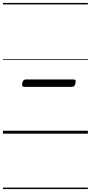

<svg xmlns="http://www.w3.org/2000/svg" viewBox="-20 -905 615 1300"><path d="M145 -317Q134 -317 131 -323Q128 -329 131 -343Q134 -356 139.5 -361.5Q145 -367 157 -367H477Q489 -367 491.5 -361Q494 -355 491 -342Q488 -328 482.5 -322.5Q477 -317 465 -317ZM0 365H575V375H0ZM0 -20H575V0H0ZM0 -505H575V-500H0ZM0 -885H575V-875H0Z"/></svg>

Font: Playwrite IS Guides
Style: Regular
Weight: 400
Designer: Veronika Burian, José Scaglione
Foundry: TypeTogether
Version: Version 1.003